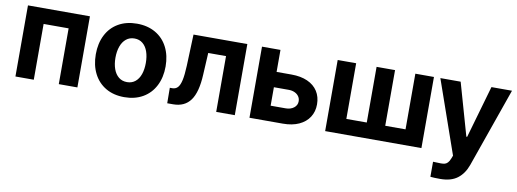

<svg xmlns="http://www.w3.org/2000/svg" viewBox="-59 -874 3798 1410"><g transform="rotate(10 1840.0 -169.0)"><path d="M56.6 -530.3H518.6V0H379.9V-416H193.4V0H56.6Z M609.4 -263.7Q609.4 -345.2 640.9 -407.2Q672.4 -469.2 731.2 -503.2Q790 -537.1 869.1 -537.1Q948.2 -537.1 1007.3 -503.2Q1066.4 -469.2 1098.1 -407.2Q1129.9 -345.2 1129.9 -263.7Q1129.9 -182.1 1098.1 -119.9Q1066.4 -57.6 1007.3 -23.4Q948.2 10.7 869.1 10.7Q790 10.7 731.4 -23.4Q672.9 -57.6 641.1 -119.9Q609.4 -182.1 609.4 -263.7ZM982.4 -263.7Q982.4 -311 969.7 -347.9Q957 -384.8 931.6 -405.8Q906.2 -426.8 870.1 -426.8Q833.5 -426.8 807.9 -405.8Q782.2 -384.8 769 -347.9Q755.9 -311 755.9 -263.7Q755.9 -216.8 769 -179.9Q782.2 -143.1 807.9 -122.3Q833.5 -101.6 870.1 -101.6Q906.2 -101.6 931.6 -122.3Q957 -143.1 969.7 -179.7Q982.4 -216.3 982.4 -263.7Z M1187.5 -115.2H1205.1Q1231 -115.2 1246.6 -132.3Q1262.2 -149.4 1270.8 -188.5Q1279.3 -227.5 1282.2 -295.9L1291 -530.3H1692.4V0H1553.7V-416H1420.9L1412.1 -252.9Q1405.8 -121.1 1361.8 -60.5Q1317.9 0 1232.4 0H1188.5Z M2273.4 -182.6Q2273.4 -128.4 2246.8 -87.2Q2220.2 -45.9 2170.2 -22.9Q2120.1 0 2050.8 0H1801.8V-530.3H1939.5V-366.2H2050.8Q2120.1 -366.2 2170.4 -343.8Q2220.7 -321.3 2247.1 -279.8Q2273.4 -238.3 2273.4 -182.6ZM2050.8 -114.3Q2088.4 -114.3 2112.5 -133.1Q2136.7 -151.9 2136.7 -181.6Q2136.7 -201.7 2125.7 -217.8Q2114.7 -233.9 2095 -242.9Q2075.2 -252 2050.8 -252H1939.5V-114.3Z M2503.9 -530.3V-115.2H2656.2V-530.3H2793.9V-115.2H2945.3V-530.3H3084V0H2366.2V-530.3Z M3185.5 196.3V84Q3222.7 85.9 3244.1 85.9Q3261.2 85.9 3272.7 83Q3284.2 80.1 3294.7 69.3Q3305.2 58.6 3313.5 37.1L3322.3 14.6L3131.8 -530.3H3283.2L3394.5 -139.6H3400.4L3512.7 -530.3H3666L3459 58.6Q3435.1 126.5 3387.2 162.8Q3339.4 199.2 3258.8 199.2Q3213.4 199.2 3185.5 196.3Z"/></g></svg>

Font: WEMIX Pretendard
Style: Bold
Weight: 700
Designer: Base glyphs from Inter by Rasmus Andersson; Hangeul glyphs from Noto Sans CJK(Source Han Sans) by Jang Soo-young and Kan
Foundry: Kil Hyung-jin
Version: Version 1.000